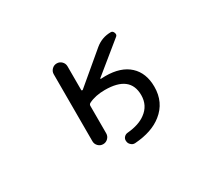

<svg xmlns="http://www.w3.org/2000/svg" viewBox="-113 -783 1226 1084"><g transform="rotate(-30 500.0 -241.5)"><path d="M382.8 -347.7Q382.8 -344.7 385.3 -343.8Q387.7 -342.8 390.6 -343.8L587.9 -509.8Q632.8 -546.9 690.4 -546.9Q703.1 -546.9 708.5 -532.2Q713.9 -517.6 704.1 -509.8L509.8 -351.6Q507.8 -350.6 508.8 -348.1Q509.8 -345.7 511.7 -346.7Q524.4 -346.7 540 -347.7Q640.6 -347.7 695.3 -297.4Q750 -247.1 750 -157.2Q750 -55.7 674.8 3.9Q609.4 56.6 497.1 64.5Q496.1 64.5 494.1 64.5Q480.5 64.5 470.7 54.7Q459 44.9 458 29.3Q456.1 14.6 465.8 3.9Q475.6 -6.8 490.2 -7.8Q565.4 -14.6 608.4 -46.9Q662.1 -85.9 662.1 -153.3Q662.1 -281.2 498 -281.2Q435.5 -281.2 391.6 -258.8Q382.8 -253.9 382.8 -244.1V-65.4Q382.8 -46.9 369.6 -33.7Q356.4 -20.5 337.9 -20.5Q319.3 -20.5 306.2 -33.7Q293 -46.9 293 -65.4V-502Q293 -520.5 306.2 -533.7Q319.3 -546.9 337.9 -546.9Q356.4 -546.9 369.6 -533.7Q382.8 -520.5 382.8 -502Z"/></g></svg>

Font: Rounded-X Mgen+ 2m regular
Style: Regular
Weight: 400
Designer: [Source Han Sans]
Ryoko NISHIZUKA  (kana & ideographs); Paul D. Hunt (Latin, Greek & Cyrillic); Wenlong ZHANG  (bopomofo
Version: Version 1.059.20150602